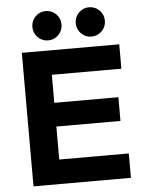

<svg xmlns="http://www.w3.org/2000/svg" viewBox="-59 -920 722 967"><g transform="rotate(-5 302.5 -437.0)"><path d="M563.3 0H70.8V-675H563.3V-551.7H211.7V-410H535.8V-290H211.7V-123.3H563.3ZM427.5 -725.8Q397.5 -725.8 375.8 -747.5Q354.2 -769.2 354.2 -800Q354.2 -830.8 375.8 -852.5Q397.5 -874.2 427.5 -874.2Q458.3 -874.2 480 -852.5Q501.7 -830.8 501.7 -800Q501.7 -769.2 480 -747.5Q458.3 -725.8 427.5 -725.8ZM209.2 -725.8Q178.3 -725.8 156.7 -747.5Q135 -769.2 135 -800Q135 -830.8 156.7 -852.5Q178.3 -874.2 209.2 -874.2Q239.2 -874.2 260.8 -852.5Q282.5 -830.8 282.5 -800Q282.5 -769.2 260.8 -747.5Q239.2 -725.8 209.2 -725.8Z"/></g></svg>

Font: Funnel Display
Style: Bold
Weight: 700
Designer: NORD ID, Kristian Moeller
Foundry: Dicotype
Version: Version 1.000